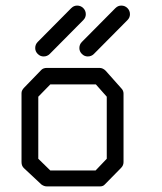

<svg xmlns="http://www.w3.org/2000/svg" viewBox="-20 -720 580 687"><path d="M264 -548Q264 -561 273 -570L393 -691Q402 -700 414 -700Q427 -700 436 -691Q445 -682 445 -669Q445 -657 436 -648L316 -527Q307 -518 294 -518Q282 -518 273 -527Q264 -536 264 -548ZM106 -548Q106 -561 115 -570L235 -691Q244 -700 256 -700Q269 -700 278 -691Q287 -682 287 -669Q287 -657 278 -648L158 -527Q149 -518 136 -518Q124 -518 115 -527Q106 -536 106 -548ZM117 -374V-152L160 -110H322L362 -152V-374L323 -418H160ZM67 -407 128 -470Q135 -477 148 -477H336Q348 -477 358 -467L414 -404Q422 -396 422 -385V-140Q422 -128 413 -119L355 -60Q349 -53 337.5 -53H334H148Q137.5 -53 128 -60L66 -118Q57 -126 57 -140V-387Q57 -397 67 -407Z"/></svg>

Font: ibm3270
Style: Regular
Weight: 400
Monospace: yes
Version: Version 2.0.3